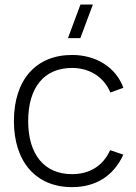

<svg xmlns="http://www.w3.org/2000/svg" viewBox="-20 -792 586 828"><path d="M326.5 -627.5 380.5 -772.5H327L273 -627.5ZM290.5 15C393 15 469.5 -33 512 -125L455 -144.5C425 -78 368 -41 290.5 -41C170.5 -41 101.5 -126.5 101.5 -270C101.5 -413.5 169.5 -499 290.5 -499C367 -499 428.5 -459.5 456 -393L512 -413.5C480.5 -500.5 396 -555 291 -555C134 -555 40 -446.5 40 -270C40 -95 134.5 15 290.5 15Z"/></svg>

Font: Vela Sans Light
Style: Regular
Weight: 300
Designer: Principal design: Mikhail Sharanda - project Manrope.
Design modification: Ravid Balaliev
Foundry: Mikhail Sharanda
Version: Version 1.001